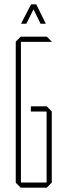

<svg xmlns="http://www.w3.org/2000/svg" viewBox="-20 -870 303 890"><path d="M77 -676V-700H197L220 -677V-676ZM76 0 53 -23V-24H196V0ZM53 -24V-677L76 -700H77V-24ZM123 -353V-377H196V-353ZM196 0V-377H197L220 -353V-24L197 0ZM168 -760 124 -850H148L192 -761V-760ZM78 -760V-761L124 -850H147L102 -760Z"/></svg>

Font: Foldit Thin
Style: Regular
Weight: 100
Designer: Sophia Tai
Foundry: Sophia Tai
Version: Version 1.003